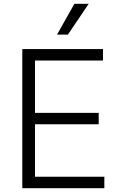

<svg xmlns="http://www.w3.org/2000/svg" viewBox="-20 -984 633 1004"><path d="M96.6 -727.3H518.5V-667.6H163V-393.8H496.1V-334.2H163V-59.7H525.6V0H96.6ZM369 -964.1H443.9L334.9 -802.9H278.1Z"/></svg>

Font: Inter P Light
Style: Regular
Weight: 300
Designer: Rasmus Andersson
Foundry: rsms
Version: Version 3.018;git-588b23468